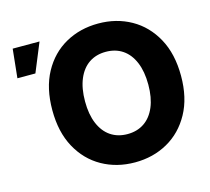

<svg xmlns="http://www.w3.org/2000/svg" viewBox="-107 -865 1096 1002"><g transform="rotate(-15 441.5 -364.0)"><path d="M503.9 11.2Q405.3 11.2 326.4 -33.2Q247.6 -77.6 201.9 -161.4Q156.2 -245.1 156.2 -363.3Q156.2 -482.4 201.9 -566.4Q247.6 -650.4 326.4 -694.6Q405.3 -738.8 503.9 -738.8Q602.1 -738.8 680.7 -694.6Q759.3 -650.4 805.4 -566.4Q851.6 -482.4 851.6 -363.3Q851.6 -244.6 805.4 -160.9Q759.3 -77.1 680.7 -33Q602.1 11.2 503.9 11.2ZM503.9 -141.6Q556.2 -141.6 594.5 -167.5Q632.8 -193.4 653.8 -243.2Q674.8 -293 674.8 -363.3Q674.8 -434.1 653.8 -484.1Q632.8 -534.2 594.5 -560.1Q556.2 -585.9 503.9 -585.9Q451.7 -585.9 413.3 -560.1Q375 -534.2 354 -484.1Q333 -434.1 333 -363.3Q333 -293 354 -243.2Q375 -193.4 413.3 -167.5Q451.7 -141.6 503.9 -141.6ZM23.4 -571.8 39.6 -727.5H184.6L120.6 -571.8Z"/></g></svg>

Font: Inter 28pt ExtraBold
Style: Regular
Weight: 800
Designer: Rasmus Andersson
Foundry: rsms
Version: Version 4.001;git-66647c0bb